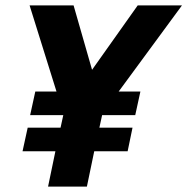

<svg xmlns="http://www.w3.org/2000/svg" viewBox="-20 -687 690 707"><path d="M82 -217H203L213 -263H91L110 -350H188L89 -667H251L319 -430L487 -667H650L417 -350H497L478 -263H356L346 -217H468L450 -130H327L300 0H157L184 -130H63Z"/></svg>

Font: Epunda Sans
Style: Bold Italic
Weight: 700
Italic angle: -12.0243°
Designer: Simon Atzbach
Foundry: typofactur
Version: Version 2.204; ttfautohint (v1.8.4.7-5d5b)